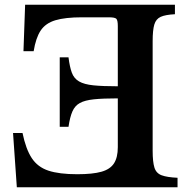

<svg xmlns="http://www.w3.org/2000/svg" viewBox="-20 -790 804 810"><path d="M477 -680Q477 -704 471 -710.5Q465 -717 439 -717H326Q255 -717 213.5 -704.5Q172 -692 151.5 -661Q131 -630 122 -574H79L86 -770H718V-730Q678 -728 658 -719Q638 -710 631 -686.5Q624 -663 624 -616V-154Q624 -107 631.5 -83Q639 -59 662 -50.5Q685 -42 729 -40V0H51L35 -229H75Q89 -161 114 -123Q139 -85 184.5 -70Q230 -55 306 -55Q371 -55 408 -65.5Q445 -76 461 -101Q477 -126 477 -169V-375Q414 -375 376 -371Q338 -367 317 -355.5Q296 -344 285.5 -320Q275 -296 269 -255H232V-548H269Q274 -508 283 -483.5Q292 -459 313.5 -446.5Q335 -434 374 -430Q413 -426 477 -426Z"/></svg>

Font: Libre Baskerville
Style: Bold
Weight: 700
Designer: Pablo Impallari, Rodrigo Fuenzalida
Foundry: Pablo Impallari, Rodrigo Fuenzalida
Version: Version 1.051; ttfautohint (v1.8.4.7-5d5b)